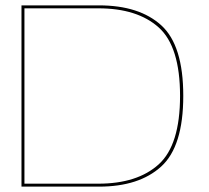

<svg xmlns="http://www.w3.org/2000/svg" viewBox="-20 -695 779 715"><path d="M60 0H348.5Q498 0 580.2 -74.8Q662.5 -149.5 662.5 -338Q662.5 -526 580.8 -600.5Q499 -675 348.5 -675H60ZM71 -11V-664H346Q491.5 -664 571 -592.8Q650.5 -521.5 650.5 -338Q650.5 -155 571 -83Q491.5 -11 346 -11Z"/></svg>

Font: Anybody Expanded Thin
Style: Regular
Weight: 250
Width: 7
Version: Version 1.113;gftools[0.9.25]